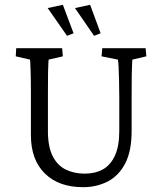

<svg xmlns="http://www.w3.org/2000/svg" viewBox="-20 -775 680 804"><path d="M47.9 -573.2H240.2L243.2 -539.1L183.6 -525.4Q183.6 -523.4 182.6 -511.7Q181.6 -500 181.2 -470.7Q180.7 -441.4 180.7 -383.8V-219.7Q181.6 -157.2 201.7 -119.1Q221.7 -81.1 256.3 -64.5Q291 -47.9 335 -47.9Q377.9 -47.9 410.2 -65.4Q442.4 -83 460.9 -122.6Q479.5 -162.1 479.5 -227.5V-366.2Q479.5 -407.2 478.5 -440.4Q477.5 -473.6 476.6 -495.6Q475.6 -517.6 473.6 -525.4L405.3 -539.1L408.2 -573.2H589.8L592.8 -539.1L534.2 -525.4Q534.2 -522.5 533.2 -509.3Q532.2 -496.1 531.7 -462.9Q531.2 -429.7 531.2 -366.2V-226.6Q531.2 -142.6 504.4 -90.8Q477.5 -39.1 431.2 -15.1Q384.8 8.8 328.1 8.8Q225.6 8.8 167.5 -48.8Q109.4 -106.4 109.4 -209V-383.8Q109.4 -440.4 108.4 -469.7Q107.4 -499 106.9 -510.7Q106.4 -522.5 105.5 -525.4L45.9 -539.1ZM374 -625 293.9 -741.2 357.4 -754.9 401.4 -635.7ZM260.7 -625 179.7 -741.2 243.2 -754.9 288.1 -635.7Z"/></svg>

Font: Crimson Pro Light
Style: Regular
Weight: 300
Designer: Jacques Le Bailly
Foundry: Baron von Fonthausen
Version: Version 1.003